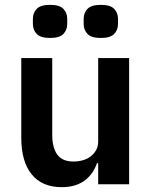

<svg xmlns="http://www.w3.org/2000/svg" viewBox="-20 -762 628 794"><path d="M187 -605Q148 -605 132 -621.5Q116 -638 116 -663V-684Q116 -709 132 -725.5Q148 -742 187 -742Q226 -742 242 -725.5Q258 -709 258 -684V-663Q258 -638 242 -621.5Q226 -605 187 -605ZM397 -605Q358 -605 342 -621.5Q326 -638 326 -663V-684Q326 -709 342 -725.5Q358 -742 397 -742Q436 -742 452 -725.5Q468 -709 468 -684V-663Q468 -638 452 -621.5Q436 -605 397 -605ZM386 -87H381Q374 -67 362.5 -49.5Q351 -32 333.5 -18Q316 -4 291.5 4Q267 12 235 12Q154 12 111 -41Q68 -94 68 -192V-522H196V-205Q196 -151 217 -122.5Q238 -94 284 -94Q303 -94 321.5 -99Q340 -104 354 -114.5Q368 -125 377 -140.5Q386 -156 386 -177V-522H514V0H386Z"/></svg>

Font: IBM Plex Sans Thai Looped SemiBold
Style: Regular
Weight: 600
Designer: Mike Abbink, Paul van der Laan, Pieter van Rosmalen, Ben Mitchell, Mark Frömberg
Foundry: Bold Monday
Version: Version 1.1